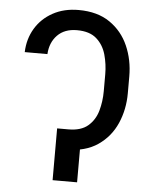

<svg xmlns="http://www.w3.org/2000/svg" viewBox="-53 -780 638 824"><g transform="rotate(5 266.0 -368.5)"><path d="M230 -223.1H252.9Q307.6 -223.1 337.4 -248.8Q367.2 -274.4 378.7 -314.9Q390.1 -355.5 390.1 -399.9V-472.2Q390.1 -515.6 378.7 -556.6Q367.2 -597.7 337.4 -624Q307.6 -650.4 252.9 -650.4Q199.7 -650.4 168.9 -618.9Q138.2 -587.4 135.3 -537.1H37.6Q39.6 -594.2 66.7 -639.4Q93.8 -684.6 141.6 -710.9Q189.5 -737.3 252.4 -737.3Q334 -737.3 387.5 -700.4Q440.9 -663.6 467.3 -603.3Q493.7 -543 493.7 -472.2V-399.9Q493.7 -329.6 467.3 -269.5Q440.9 -209.5 387.5 -172.9Q334 -136.2 252.4 -136.2H230ZM310.1 -223.1V0H204.6V-223.1Z"/></g></svg>

Font: Inter 20pt
Style: Regular
Weight: 400
Version: Version 4.001;git-66647c0bb